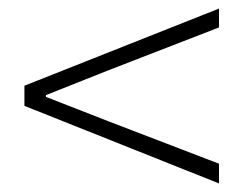

<svg xmlns="http://www.w3.org/2000/svg" viewBox="-20 -590 568 448"><path d="M491 -162 37 -343V-390L491 -570V-526L233 -426L87 -368V-364L233 -307L491 -208Z"/></svg>

Font: Noto Sans SC ExtraLight
Style: Regular
Weight: 250
Designer: Ryoko NISHIZUKA 西塚涼子 (kana, bopomofo & ideographs); Paul D. Hunt (Latin, Greek & Cyrillic); Sandoll Communications 산돌커뮤니
Foundry: Adobe
Version: Version 2.004-H2;hotconv 1.0.118;makeotfexe 2.5.65603